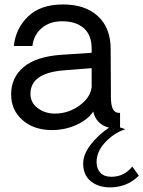

<svg xmlns="http://www.w3.org/2000/svg" viewBox="-20 -577 641 859"><path d="M571.8 168 601.1 209Q545.9 264.2 463.9 261.2Q413.1 258.3 382.6 230.7Q352.1 203.1 352.1 154.8Q352.1 113.8 385.5 70.3Q418.9 26.9 467.8 -5.9Q410.6 -20 397 -78.1Q375 -43 323.5 -19Q272 4.9 211.9 4.9Q131.8 4.9 80.8 -39.6Q29.8 -84 29.8 -154.8Q29.8 -230 85.9 -277.1Q142.1 -324.2 255.9 -332L390.1 -340.8V-358.9Q390.1 -419.9 355 -450.9Q319.8 -481.9 257.8 -481.9Q202.6 -481.9 166.7 -451.4Q130.9 -420.9 125 -371.1H42Q49.8 -449.2 105.5 -503.2Q161.1 -557.1 262.2 -557.1Q361.3 -557.1 418.2 -504.6Q475.1 -452.1 475.1 -356.9Q475.1 -316.9 475.6 -268.1Q476.1 -219.2 476.1 -185.1Q476.1 -150.9 476.1 -147Q476.1 -105 485.6 -87.9Q495.1 -70.8 517.1 -71.8V-6.8L541 1Q489.3 18.1 450.7 59.6Q412.1 101.1 412.1 147.9Q412.1 177.7 429 195.8Q445.8 213.9 478 213.9Q535.6 213.9 571.8 168ZM390.1 -188V-272L264.2 -262.2Q116.2 -250 116.2 -157.2Q116.2 -117.2 149.2 -93Q182.1 -68.8 225.1 -68.8Q286.1 -68.8 335.7 -105Q385.3 -141.1 390.1 -188Z"/></svg>

Font: Oakes Grotesk
Style: Regular
Weight: 400
Designer: Samuel Oakes
Foundry: Samuel Oakes
Version: Version 1.0 | wf-rip DC20170320